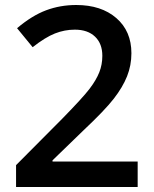

<svg xmlns="http://www.w3.org/2000/svg" viewBox="-20 -744 611 764"><path d="M527.8 0H43.9V-86.9L228 -272Q309.6 -355.5 336.2 -390.4Q362.8 -425.3 375 -456.1Q387.2 -486.8 387.2 -522Q387.2 -570.3 358.2 -598.1Q329.1 -626 277.8 -626Q236.8 -626 198.5 -610.8Q160.2 -595.7 109.9 -556.2L47.9 -631.8Q107.4 -682.1 163.6 -703.1Q219.7 -724.1 283.2 -724.1Q382.8 -724.1 442.9 -672.1Q502.9 -620.1 502.9 -532.2Q502.9 -483.9 485.6 -440.4Q468.3 -397 432.4 -350.8Q396.5 -304.7 313 -226.1L189 -106V-101.1H527.8Z"/></svg>

Font: f1_57812          
Style: Regular
Weight: 600
Foundry: Ascender Corporation
Version: Version 1.10